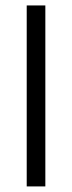

<svg xmlns="http://www.w3.org/2000/svg" viewBox="-20 -685 265 705"><path d="M146.5 -665V-0.5H78.1V-665Z"/></svg>

Font: Vazirmatn FD Light
Style: Regular
Weight: 300
Designer: Saber Rastikerdar
Foundry: Saber Rastikerdar
Version: Version 33.003